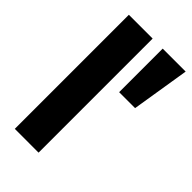

<svg xmlns="http://www.w3.org/2000/svg" viewBox="-221 -783 851 851"><g transform="rotate(45 204.5 -357.5)"><path d="M53 0V-715H202V0ZM265 -442V-715H409L365 -442Z"/></g></svg>

Font: Radio Canada Big
Style: Bold
Weight: 700
Designer: Étienne Aubert Bonn
Foundry: Coppers and Brasses
Version: Version 1.001